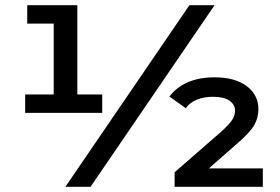

<svg xmlns="http://www.w3.org/2000/svg" viewBox="-20 -720 1079 740"><path d="M374 -356V-285H77V-356H187V-629H85V-700H278V-356ZM710 -700H807L329 0H232ZM993 -71V0H653V-56L832 -212Q863 -240 874.5 -257.5Q886 -275 886 -293Q886 -317 864.5 -332Q843 -347 800 -347Q766 -347 739 -336Q712 -325 696 -303L633 -348Q659 -383 703 -402.5Q747 -422 807 -422Q886 -422 931 -388Q976 -354 976 -299Q976 -267 960.5 -239Q945 -211 899 -171L785 -71Z"/></svg>

Font: Montserrat Alternates SemiBold
Style: Regular
Weight: 600
Designer: Julieta Ulanovsky
Foundry: Julieta Ulanovsky
Version: Version 7.200